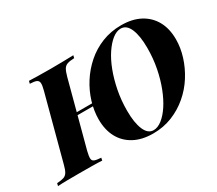

<svg xmlns="http://www.w3.org/2000/svg" viewBox="-176 -997 1451 1286"><g transform="rotate(-30 550.0 -354.0)"><path d="M254 -346 261 -366H504L496 -346ZM846 -704Q814 -704 781 -678Q748 -652 717 -606Q686 -560 662 -497Q638 -434 623.5 -360Q609 -286 609 -205Q609 -113 632 -58.5Q655 -4 699 -4Q731 -4 764.5 -30Q798 -56 828.5 -102Q859 -148 883.5 -211Q908 -274 922.5 -348Q937 -422 937 -503Q937 -596 914 -650Q891 -704 846 -704ZM415 -250Q415 -315 435.5 -382.5Q456 -450 494.5 -510.5Q533 -571 587.5 -619Q642 -667 711 -694.5Q780 -722 860 -722Q946 -722 1006.5 -689.5Q1067 -657 1099.5 -598Q1132 -539 1132 -457Q1132 -392 1111 -325Q1090 -258 1051.5 -197Q1013 -136 957.5 -88.5Q902 -41 833.5 -13.5Q765 14 686 14Q600 14 539.5 -18.5Q479 -51 447 -110Q415 -169 415 -250ZM243 -106Q234 -70 235 -52Q236 -34 252 -28Q268 -22 302 -20L298 0Q268 -2 220 -2.5Q172 -3 123 -3Q72 -3 28 -2.5Q-16 -2 -44 0L-39 -20Q-6 -22 12.5 -28Q31 -34 42 -52Q53 -70 62 -106L194 -602Q204 -639 202 -656.5Q200 -674 184.5 -680.5Q169 -687 135 -688L140 -708Q166 -707 211 -706Q256 -705 307 -705Q356 -705 402.5 -706Q449 -707 483 -708L478 -688Q444 -687 425 -680.5Q406 -674 395.5 -656.5Q385 -639 375 -602Z"/></g></svg>

Font: Playfair Display ExtraBold
Style: Italic
Weight: 800
Italic angle: -14°
Designer: Claus Eggers Sørensen
Foundry: Claus Eggers Sørensen
Version: Version 1.203